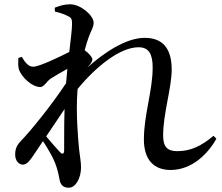

<svg xmlns="http://www.w3.org/2000/svg" viewBox="-20 -822 1040 898"><path d="M218 -455C236 -466 266 -484 295 -500L289 -433C220 -328 121 -207 77 -162C57 -141 51 -123 51 -99C51 -70 68 -52 87 -52C108 -53 120 -72 136 -95L181 -162C205 -126 229 -83 238 -59C248 -33 253 -11 258 15C262 41 274 56 302 56C335 56 359 9 359 -39C359 -64 354 -88 350 -123C344 -185 335 -296 342 -393L343 -406C432 -514 543 -601 628 -601C677 -601 694 -568 694 -506C694 -397 653 -286 653 -170C653 -72 702 -27 778 -27C878 -27 953 -103 992 -173L979 -187C920 -138 871 -115 809 -115C763 -115 743 -135 743 -188C743 -292 783 -410 783 -497C783 -594 742 -645 657 -645C568 -645 466 -575 387 -505L389 -507C403 -523 412 -532 412 -545C412 -554 394 -575 376 -587C383 -612 389 -633 394 -646C406 -681 418 -693 418 -716C418 -749 358 -802 308 -802C282 -802 259 -795 236 -786L237 -768C262 -762 282 -755 295 -748C313 -740 317 -734 317 -712C317 -687 311 -638 304 -579C255 -554 163 -510 135 -510C114 -510 98 -528 82 -556L66 -551C65 -535 64 -514 68 -499C80 -461 130 -415 168 -415C187 -415 197 -441 218 -455ZM282 -312C279 -234 281 -159 280 -119C280 -101 272 -99 261 -110C249 -123 219 -156 196 -184Z"/></svg>

Font: Noto Serif CJK HK SemiBold
Style: Regular
Weight: 600
Designer: Ryoko NISHIZUKA 西塚涼子 (kana & ideographs); Frank Grießhammer (Latin, Greek & Cyrillic); Wenlong ZHANG 张文龙 (bopomofo); San
Foundry: Adobe
Version: Version 2.001;hotconv 1.1.0;makeotfexe 2.6.0